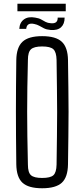

<svg xmlns="http://www.w3.org/2000/svg" viewBox="-20 -999 449 1025"><path d="M205 6Q132 6 100 -23.5Q68 -53 67 -122Q66 -202 65.5 -270.5Q65 -339 65 -403Q65 -467 65.5 -533.5Q66 -600 67 -678Q68 -746 100 -776Q132 -806 205 -806Q278 -806 310 -776Q342 -746 343 -678Q344 -600 345 -533.5Q346 -467 346 -403Q346 -339 345 -270.5Q344 -202 343 -122Q342 -53 310 -23.5Q278 6 205 6ZM205 -49Q249 -49 265 -63.5Q281 -78 282 -120Q283 -203 284 -270Q285 -337 285 -399.5Q285 -462 284 -529Q283 -596 282 -679Q281 -721 265 -736Q249 -751 205 -751Q162 -751 145.5 -736Q129 -721 129 -679Q127 -598 126 -532Q125 -466 125 -403.5Q125 -341 126 -273Q127 -205 129 -120Q129 -78 145.5 -63.5Q162 -49 205 -49ZM83 -845Q85 -879 108 -895.5Q131 -912 168 -905Q188 -902 200 -895Q212 -888 223.5 -882Q235 -876 251 -875Q289 -871 288 -905H325Q325 -871 306 -853.5Q287 -836 250 -839Q228 -841 214.5 -848Q201 -855 189.5 -861.5Q178 -868 163 -871Q123 -880 120 -845ZM73 -939V-979H331V-939Z"/></svg>

Font: Big Shoulders Text Light
Style: Regular
Weight: 300
Designer: Patric King
Foundry: XO Type Co
Version: Version 1.000; ttfautohint (v1.8.2)